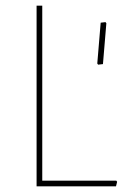

<svg xmlns="http://www.w3.org/2000/svg" viewBox="-20 -657 449 677"><path d="M390 -20 393 -16 389 0H109V-637H129V-20ZM352 -579 355 -575 343 -431 326 -429 323 -433 335 -577Z"/></svg>

Font: Alegreya Sans Thin
Style: Regular
Weight: 100
Designer: Juan Pablo del Peral
Foundry: Huerta Tipografica
Version: Version 2.007